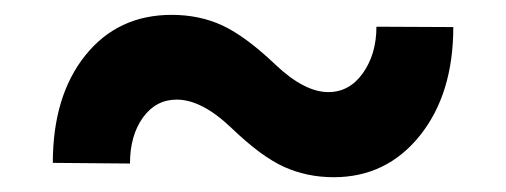

<svg xmlns="http://www.w3.org/2000/svg" viewBox="-20 -424 688 261"><path d="M596.2 -387.2Q596.2 -296.4 550.8 -239.7Q505.4 -183.1 433.6 -183.1Q397.5 -183.1 366.5 -197Q335.4 -210.9 294.9 -249.8Q254.4 -288.6 220.2 -288.6Q191.9 -288.6 174.3 -264.2Q156.7 -239.7 156.7 -201.7L51.8 -202.6Q51.8 -293.5 95.9 -348.6Q140.1 -403.8 213.4 -403.8Q251.5 -403.8 282.7 -389.2Q314 -374.5 353.8 -336.7Q393.6 -298.8 426.3 -298.8Q455.1 -298.8 473.4 -324.7Q491.7 -350.6 491.7 -387.7Z"/></svg>

Font: TypoPRO Roboto
Style: Bold
Weight: 700
Designer: Google
Version: Version 2.136; 2016